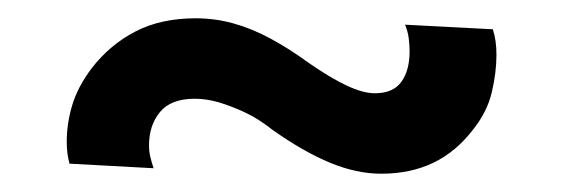

<svg xmlns="http://www.w3.org/2000/svg" viewBox="-20 -355 615 210"><path d="M148 -171Q146 -177 144.5 -183Q143 -189 143 -196Q143 -218 155 -232.5Q167 -247 193 -247Q206 -247 219.5 -243Q233 -239 248 -232Q263 -225 278 -213Q312 -189 341 -177Q370 -165 397 -165Q429 -165 454 -177Q479 -189 498 -214Q513 -233 518 -254.5Q523 -276 523 -295Q523 -303 522 -310Q521 -317 519 -323L423 -328Q426 -321 427 -313.5Q428 -306 428 -299Q428 -278 419 -265.5Q410 -253 390 -253Q377 -253 359 -261.5Q341 -270 318 -286Q296 -302 275.5 -313Q255 -324 235 -329.5Q215 -335 194 -335Q156 -335 128 -320.5Q100 -306 80 -280Q65 -260 59 -240Q53 -220 53 -200Q53 -187 56 -176Z"/></svg>

Font: Jost Medium
Style: Regular
Weight: 500
Version: Version 3.710